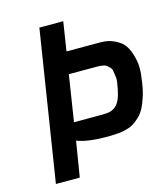

<svg xmlns="http://www.w3.org/2000/svg" viewBox="-109 -815 790 901"><g transform="rotate(-15 286.0 -364.5)"><path d="M51 0 166 -729H282L260 -588H425Q448 -588 468.5 -582.5Q489 -577 511.5 -563Q534 -549 547 -524.5Q560 -500 568 -462Q576 -424 567 -370Q562 -327 551.5 -293Q541 -259 529 -236.5Q517 -214 499.5 -198Q482 -182 467 -173.5Q452 -165 431 -160Q410 -155 395.5 -154Q381 -153 359 -152Q250 -150 195 -172L167 0ZM208 -258H345Q369 -258 383.5 -261.5Q398 -265 412 -277Q426 -289 435 -312.5Q444 -336 450 -375Q455 -397 452.5 -413.5Q450 -430 448.5 -441.5Q447 -453 439.5 -460.5Q432 -468 426.5 -472.5Q421 -477 411.5 -479Q402 -481 396 -481.5Q390 -482 381 -482H243Z"/></g></svg>

Font: Exo
Style: DemiBoldItalic
Weight: 600
Designer: Natanael Gama
Version: Version 1